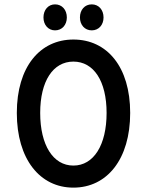

<svg xmlns="http://www.w3.org/2000/svg" viewBox="-20 -847 681 879"><path d="M316 12C470 12 576 -118 576 -330C576 -541 470 -666 316 -666C163 -666 57 -541 57 -330C57 -118 163 12 316 12ZM316 -89C223 -89 164 -183 164 -330C164 -476 223 -565 316 -565C409 -565 468 -476 468 -330C468 -183 409 -89 316 -89ZM232 -708C264 -708 286 -733 286 -767C286 -802 264 -827 232 -827C201 -827 179 -802 179 -767C179 -733 201 -708 232 -708ZM400 -708C432 -708 454 -733 454 -767C454 -802 432 -827 400 -827C368 -827 346 -802 346 -767C346 -733 368 -708 400 -708Z"/></svg>

Font: Falling Sky
Style: Condensed
Weight: 400
Designer: Paul D. Hunt
Foundry: Adobe Systems Incorporated
Version: Version 1.02